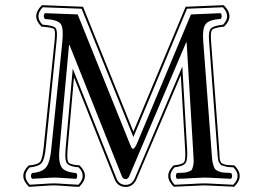

<svg xmlns="http://www.w3.org/2000/svg" viewBox="-20 -702 1040 759"><path d="M743.7 -103 717.8 -534.2H715.8L490.7 -4.9Q485.4 6.3 477.1 5.9Q466.3 5.9 461.9 -4.9L254.9 -523.9H252.9L214.8 -109.9Q210.4 -63 222.7 -42.2Q234.9 -21.5 280.8 -18.1Q285.2 -13.7 285.2 -6.6Q285.2 0.5 280.8 4.9Q267.6 4.4 237.8 2.2Q208 0 195.1 0Q182.1 0 151.1 2.2Q120.1 4.4 106.9 4.9Q102.5 0.5 102.5 -6.6Q102.5 -13.7 106.9 -18.1Q147.9 -21.5 162.6 -41Q177.2 -60.5 182.1 -107.9L226.1 -533.2Q231.9 -590.3 220.2 -607.2Q208.5 -624 157.7 -627Q153.3 -631.3 153.3 -638.4Q153.3 -645.5 157.7 -649.9L287.1 -645L491.7 -137.2Q492.7 -135.3 494.1 -131.3Q495.6 -127.4 496.8 -125Q498 -122.6 499.3 -119.6Q500.5 -116.7 502.2 -115.2Q503.9 -113.8 505.9 -113.8Q512.7 -113.8 522.9 -138.2L734.9 -645L852.1 -649.9Q856.4 -645.5 856.4 -638.4Q856.4 -631.3 852.1 -627Q804.2 -624 792 -605.5Q779.8 -586.9 783.2 -542L815.9 -107.9Q817.4 -84 818.6 -72.3Q819.8 -60.5 823.5 -48.8Q827.1 -37.1 830.8 -33Q834.5 -28.8 844.2 -24.7Q854 -20.5 863.8 -19.8Q873.5 -19 893.1 -18.1Q897.5 -13.7 897.5 -6.6Q897.5 0.5 893.1 4.9Q879.4 4.4 841.1 2.2Q802.7 0 787.1 0Q774.9 0 739.7 2.2Q704.6 4.4 679.7 4.9Q675.3 0.5 675.3 -6.6Q675.3 -13.7 679.7 -18.1Q699.2 -19 707.8 -19.5Q716.3 -20 726.1 -23.7Q735.8 -27.3 738.3 -31.2Q740.7 -35.2 743.4 -45.9Q746.1 -56.6 745.6 -68.6Q745.1 -80.6 743.7 -103ZM711.9 -111.3 694.8 -404.8 519 7.8 518.6 8.8Q504.4 37.1 477.1 37.1Q445.3 37.1 433.1 6.3L272.5 -396.5L247.6 -117.2Q247.6 -116.2 246.6 -101.1Q244.1 -67.4 251.5 -59.1Q258.8 -50.8 293 -48.3L294.9 -47.9L295.9 -46.9Q336.4 -6.3 294.4 35.2L293.5 36.6H291.5Q272.9 36.1 239 33.4Q205.1 30.8 194.8 30.8Q180.2 30.8 144.5 33.4Q108.9 36.1 96.2 36.6H94.7L93.3 35.2Q51.8 -6.3 91.8 -46.4L92.8 -47.9H94.2Q130.4 -51.3 139.4 -63.5Q148.4 -75.7 152.8 -121.1L195.3 -536.1Q195.8 -541.5 196.8 -552.2Q199.2 -583.5 192.4 -588.4Q185.5 -593.3 146 -596.7H144.5L143.1 -597.7Q102.5 -638.2 144.5 -680.2L145.5 -681.6L308.1 -675.3L507.3 -181.6L713.9 -675.3L864.3 -681.6L865.7 -680.2Q907.7 -638.2 866.7 -597.7L865.7 -596.7H864.3Q826.7 -592.3 819.1 -584.7Q811.5 -577.1 814 -544.4L845.7 -120.1Q846.2 -110.8 847.2 -96.2Q848.1 -81.5 848.1 -77.6Q848.1 -73.7 850.8 -65.9Q853.5 -58.1 856 -56.9Q858.4 -55.7 865.7 -52.7Q873 -49.8 881.1 -49.6Q889.2 -49.3 904.8 -48.3H906.2L907.2 -47.4Q948.2 -6.3 906.7 35.2L905.3 36.6L903.8 36.1Q885.3 35.6 843 33.2Q800.8 30.8 787.1 30.8Q774.4 30.8 732.9 33.2Q691.4 35.6 668.9 36.1H667.5L666 35.2Q624.5 -6.3 665.5 -47.4L666.5 -48.3H668Q701.7 -51.8 708 -61.5Q714.4 -71.3 711.9 -111.3ZM719.7 -111.8Q722.2 -71.3 713.9 -58.1Q705.6 -44.9 669.9 -40.5Q637.2 -6.3 670.4 28.3Q691.4 27.8 732.4 25.4Q773.4 22.9 787.1 22.9Q801.8 22.9 843 25.4Q884.3 27.8 902.3 28.3Q936 -6.3 902.8 -40.5Q891.1 -41 883.1 -41.7Q875 -42.5 868.4 -44.9Q861.8 -47.4 857.7 -47.9Q853.5 -48.3 850.1 -54Q846.7 -59.6 845.2 -61Q843.8 -62.5 842.3 -71.5Q840.8 -80.6 840.6 -83.7Q840.3 -86.9 839.4 -100.3Q838.4 -113.8 837.9 -119.6L806.2 -543.5Q803.7 -578.1 813.5 -589.1Q823.2 -600.1 861.8 -604.5Q894.5 -638.2 860.8 -673.3L719.2 -667.5L507.3 -160.2L302.7 -667.5L148.9 -673.3Q115.7 -638.2 147.9 -604.5Q187 -601.6 197.3 -593.5Q207.5 -585.4 204.6 -551.8Q204.1 -544.9 203.1 -535.2L161.1 -120.1Q156.7 -73.7 145.5 -58.8Q134.3 -43.9 96.7 -40Q64.5 -6.3 97.7 28.3Q108.4 27.8 144 25.4Q179.7 22.9 194.8 22.9Q205.6 22.9 239.3 25.4Q272.9 27.8 290 28.3Q323.2 -6.3 291 -40.5Q255.4 -43.5 245.6 -55.2Q235.8 -66.9 238.8 -103.5Q238.8 -105 239.7 -117.7L267.6 -430.7L440.4 3.4Q450.7 28.8 477.1 28.8Q500 28.8 511.7 5.4L700.7 -439Z"/></svg>

Font: Linux Libertine Initials
Style: Initials
Weight: 400
Designer: Philipp H. Poll
Foundry: Philipp H. Poll
Version: Version 5.0.6